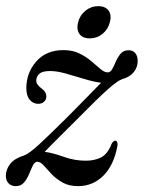

<svg xmlns="http://www.w3.org/2000/svg" viewBox="-24 -610 478 638"><path d="M101 -72.5Q91.5 -73 85.5 -60.8Q79.5 -48.5 73 -32.5Q66.5 -16.5 56.2 -4Q46 8.5 28.5 8.5Q13 8.5 4.2 -1Q-4.5 -10.5 -4.5 -25.5Q-4.5 -47 9.8 -65.2Q24 -83.5 55 -93Q73 -99.5 107 -131Q141 -162.5 200 -221Q238 -260 267 -289Q296 -318 312 -335Q287.5 -338 256.5 -347.5Q225.5 -357 195.2 -365.5Q165 -374 142.5 -374Q117 -374 106.8 -364.8Q96.5 -355.5 96.5 -342Q96.5 -328 115.5 -315Q130 -304.5 130 -289.5Q130 -278.5 122.2 -271.8Q114.5 -265 103 -265Q86 -265 74.8 -278.5Q63.5 -292 63.5 -317Q63.5 -368 96.5 -405.8Q129.5 -443.5 187 -443.5Q217.5 -443.5 240.2 -432.2Q263 -421 280 -406.2Q297 -391.5 310 -380.5Q323 -369.5 334 -369.5Q343 -369.5 349 -380.5Q355 -391.5 361.2 -406Q367.5 -420.5 377 -431.8Q386.5 -443 403 -443Q418 -443 425.8 -433.2Q433.5 -423.5 433.5 -407Q433.5 -386 420 -369.8Q406.5 -353.5 382 -347Q367 -342 335.5 -314.2Q304 -286.5 238.5 -220Q199 -180.5 170.8 -152.5Q142.5 -124.5 124.5 -105.5Q151.5 -102 187.5 -89Q223.5 -76 261 -76Q290.5 -76 312.2 -87.2Q334 -98.5 346.5 -131.5Q353 -143 359.5 -142.5Q367.5 -142 366.5 -126.5Q354.5 -61 319.5 -26.2Q284.5 8.5 235.5 8.5Q205 8.5 183.8 -3.5Q162.5 -15.5 147.5 -31.5Q132.5 -47.5 121.5 -59.8Q110.5 -72 101 -72.5ZM274.5 -482.5Q250 -482.5 239.8 -497.5Q229.5 -512.5 235.5 -536Q241.5 -559.5 260 -574.5Q278.5 -589.5 302.5 -589.5Q326.5 -589.5 337 -574.5Q347.5 -559.5 341 -536Q335 -512.5 316.8 -497.5Q298.5 -482.5 274.5 -482.5Z"/></svg>

Font: Fraunces 144pt Soft
Style: Italic
Weight: 400
Italic angle: -16°
Version: Version 1.000;[b76b70a41]